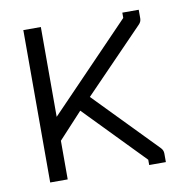

<svg xmlns="http://www.w3.org/2000/svg" viewBox="-67 -663 673 680"><g transform="rotate(-10 270.0 -323.0)"><path d="M123 -188V-49H60V-597H123V-274L416 -578V-597H475V-566Q475 -554 466 -545L251 -323L467 -101Q476 -92 476 -80V-49H416V-68L209 -281Z"/></g></svg>

Font: 3270 Nerd Font
Style: Regular
Weight: 400
Monospace: yes
Version: Version 3.0.1;Nerd Fonts 3.3.0